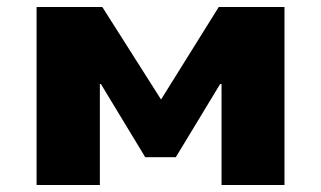

<svg xmlns="http://www.w3.org/2000/svg" viewBox="-20 -526 913 546"><path d="M84 0V-506H271L438 -243L602 -506H789V0H610V-287H606L480 -79H393L267 -287H264V0Z"/></svg>

Font: Nunito Sans 7pt SemiExpanded Black
Style: Regular
Weight: 900
Width: 6
Designer: Vernon Adams
Foundry: Vernon Adams
Version: Version 3.101;gftools[0.9.27]